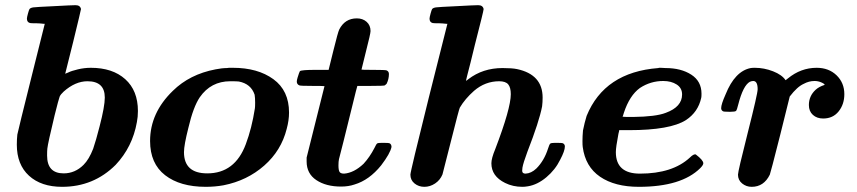

<svg xmlns="http://www.w3.org/2000/svg" viewBox="-20 -714 3312 742"><path d="M220 8Q139 8 92 -35Q45 -78 45 -155Q45 -176 47 -194Q50 -210 104 -426L153 -622H149Q148 -622 144 -622.5Q140 -623 133.5 -623.5Q127 -624 122 -624Q117 -624 111 -624Q105 -624 101 -624.5Q97 -625 96 -625Q84 -628 84 -642Q84 -647 88 -661.5Q92 -676 94 -679Q98 -684 109 -685.5Q120 -687 185 -690Q258 -694 272 -694Q290 -694 293 -679Q293 -676 263 -553L232 -429L244 -434Q256 -440 281 -446Q306 -452 331 -452Q415 -452 464 -408Q513 -364 513 -285Q513 -262 509 -242Q492 -146 427 -77Q342 8 220 8ZM385 -337Q385 -400 318 -400Q271 -400 226 -360Q214 -349 210.5 -340.5Q207 -332 191 -268Q165 -160 163 -140Q162 -132 162 -113Q162 -44 226 -44Q270 -44 303 -77Q324 -98 340 -139Q351 -171 365 -226Q385 -303 385 -337Z M775 8Q676 8 618 -37Q560 -82 560 -169Q560 -278 648 -363Q713 -427 813 -446Q838 -451 857 -451L865 -452Q874 -452 880 -452Q976 -452 1036.5 -408Q1097 -364 1097 -279Q1097 -249 1088 -216Q1067 -132 1001 -74Q935 -16 844 2Q811 8 775 8ZM691 -126Q691 -44 781 -44Q888 -44 930 -157Q953 -218 965 -295Q966 -301 966 -317Q966 -336 964 -348Q950 -390 903 -399Q896 -400 870 -400Q795 -400 752 -338Q727 -301 708 -220Q691 -153 691 -126Z M1298 7Q1240 7 1202.5 -18Q1165 -43 1165 -90V-105L1234 -381Q1234 -382 1188 -382Q1141 -382 1137 -384Q1127 -388 1127 -399Q1127 -404 1130 -414Q1133 -424 1135.5 -431Q1138 -438 1139 -439Q1145 -444 1199 -444H1250L1268 -517Q1286 -590 1291 -600Q1313 -643 1359 -643Q1382 -643 1397 -629.5Q1412 -616 1412 -594Q1412 -584 1394 -514L1377 -445Q1377 -444 1423 -444Q1469 -444 1474 -442Q1483 -438 1483 -428Q1483 -408 1474 -390Q1469 -385 1467 -384Q1463 -382 1412 -382H1361Q1359 -377 1342 -307Q1325 -237 1308 -169.5Q1291 -102 1290 -99Q1288 -90 1288 -75Q1288 -57 1292 -50Q1296 -43 1310 -43Q1348 -46 1385 -81Q1409 -107 1427 -142Q1434 -157 1437.5 -159.5Q1441 -162 1456 -162H1462Q1482 -162 1486 -160Q1493 -156 1493 -146Q1488 -121 1453 -75Q1407 -18 1350 -1Q1327 7 1298 7Z M1566 -39Q1566 -51 1637 -336L1709 -622H1705Q1704 -622 1700 -622.5Q1696 -623 1689.5 -623.5Q1683 -624 1678 -624Q1673 -624 1667 -624Q1661 -624 1657 -624.5Q1653 -625 1652 -625Q1640 -628 1640 -642Q1640 -647 1644 -661.5Q1648 -676 1650 -679Q1654 -684 1665 -685.5Q1676 -687 1741 -690Q1814 -694 1828 -694Q1846 -694 1849 -679Q1849 -672 1815 -540Q1807 -507 1798.5 -472.5Q1790 -438 1785 -420L1781 -403Q1781 -400 1790 -408Q1846 -451 1922 -451Q1959 -451 1978 -447Q2077 -426 2077 -337Q2077 -319 2075 -303Q2064 -245 2018 -127Q2002 -84 1999 -66Q1998 -61 1998 -54Q1998 -43 2011 -43Q2033 -44 2053 -63Q2083 -93 2098 -140Q2103 -156 2106.5 -159Q2110 -162 2126 -162H2132Q2153 -162 2156 -160Q2163 -156 2163 -148Q2163 -131 2145 -97Q2126 -58 2091.5 -29Q2057 0 2020 6Q2008 8 1999 8Q1962 8 1932 -7Q1879 -33 1879 -83Q1879 -102 1894 -138Q1954 -295 1954 -350Q1954 -376 1944 -388Q1934 -400 1909 -400Q1855 -400 1812 -363Q1777 -332 1757 -298Q1754 -293 1723 -169.5Q1692 -46 1690 -40Q1681 -18 1661.5 -5Q1642 8 1620 8Q1598 8 1582 -5Q1566 -18 1566 -39Z M2360 -126Q2360 -43 2453 -43Q2579 -43 2646 -105Q2661 -120 2669 -117Q2698 -95 2698 -83Q2698 -76 2686 -64Q2613 8 2449 8Q2356 8 2299 -31Q2242 -70 2232 -146Q2231 -152 2231 -169Q2231 -188 2233 -210Q2239 -240 2247 -266Q2316 -435 2524 -451L2527 -452Q2531 -452 2534 -452Q2536 -452 2542.5 -451.5Q2549 -451 2552 -451Q2612 -451 2651.5 -425.5Q2691 -400 2691 -352Q2691 -340 2690 -336Q2678 -281 2631 -250Q2570 -211 2411 -211H2373Q2373 -208 2370 -197Q2360 -145 2360 -126ZM2616 -349Q2616 -374 2595 -387.5Q2574 -401 2543 -401Q2494 -401 2453 -374Q2413 -345 2391 -278Q2387 -264 2386 -263Q2386 -262 2426 -262Q2515 -263 2553 -278Q2616 -301 2616 -349Z M2832 -39Q2832 -52 2870 -202Q2908 -352 2908 -369Q2908 -401 2891 -401Q2885 -401 2878 -398Q2852 -384 2833 -310Q2828 -289 2824.5 -285.5Q2821 -282 2803 -282H2798Q2777 -282 2774 -284Q2767 -288 2767 -296Q2767 -311 2784 -349Q2820 -439 2881 -451Q2886 -452 2897 -452Q2933 -452 2967.5 -438.5Q3002 -425 3016 -404L3025 -411Q3075 -452 3136 -452Q3183 -452 3213 -423Q3243 -394 3243 -350Q3243 -311 3221 -283.5Q3199 -256 3161 -256Q3137 -256 3121.5 -270Q3106 -284 3106 -308Q3106 -343 3132 -367Q3145 -379 3167 -386Q3167 -390 3153 -396Q3141 -401 3128 -401Q3106 -401 3086 -390Q3061 -379 3032 -341L2995 -192Q2957 -42 2955 -39Q2932 8 2885 8Q2864 8 2848 -5Q2832 -18 2832 -39Z"/></svg>

Font: MathJax_Math
Style: Bold Italic
Weight: 700
Version: Version 1.1